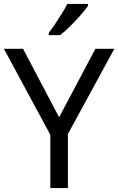

<svg xmlns="http://www.w3.org/2000/svg" viewBox="-20 -964 606 984"><path d="M283 -363 469 -714H566L328 -277V0H238V-273L0 -714H98ZM431 -934Q419 -916 394 -887.5Q369 -859 340.5 -830.5Q312 -802 288 -784H230V-796Q245 -815 262.5 -841Q280 -867 297 -894.5Q314 -922 325 -944H431Z"/></svg>

Font: Noto Sans SignWriting
Style: Regular
Weight: 400
Designer: Monotype Design Team
Foundry: Monotype Imaging Inc.
Version: Version 2.004; ttfautohint (v1.8.4.7-5d5b)